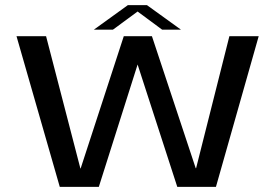

<svg xmlns="http://www.w3.org/2000/svg" viewBox="-20 -730 1086 750"><path d="M213.5 0H366L517.5 -478L672.5 0H823.5L990.5 -588.5H876L746 -73H744.5L573.5 -588.5H463.5L295 -72H294L160 -588.5H44.5ZM346.5 -614H421L517.5 -685L613.5 -614H687L554 -710H479.5Z"/></svg>

Font: Anybody Expanded
Style: Regular
Weight: 400
Width: 7
Version: Version 1.113;gftools[0.9.25]